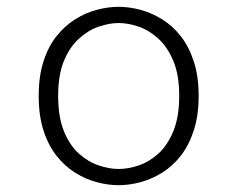

<svg xmlns="http://www.w3.org/2000/svg" viewBox="-20 -532 690 563"><path d="M328 11Q296.5 11 263.8 2.2Q231 -6.5 200.5 -25.5Q170 -44.5 145.8 -75.2Q121.5 -106 107.5 -149.5Q93.5 -193 93.5 -251Q93.5 -308.5 107.5 -352Q121.5 -395.5 145.8 -426Q170 -456.5 200.5 -475.5Q231 -494.5 263.8 -503.2Q296.5 -512 328 -512Q359 -512 391.8 -503.2Q424.5 -494.5 455.2 -475.5Q486 -456.5 510 -426Q534 -395.5 548.2 -352Q562.5 -308.5 562.5 -251Q562.5 -193 548.2 -149.5Q534 -106 510 -75.2Q486 -44.5 455.2 -25.5Q424.5 -6.5 391.8 2.2Q359 11 328 11ZM328 -36.5Q355.5 -36.5 386.2 -46.8Q417 -57 444 -81.2Q471 -105.5 488.2 -147.2Q505.5 -189 505.5 -251Q505.5 -312.5 488.2 -353.5Q471 -394.5 444 -419Q417 -443.5 386.2 -454Q355.5 -464.5 328 -464.5Q300.5 -464.5 269.8 -454Q239 -443.5 211.8 -419Q184.5 -394.5 167.5 -353.5Q150.5 -312.5 150.5 -251Q150.5 -189 167.5 -147.2Q184.5 -105.5 211.8 -81.2Q239 -57 269.8 -46.8Q300.5 -36.5 328 -36.5Z"/></svg>

Font: Trispace Thin ExtraLight
Style: Regular
Weight: 250
Version: Version 1.210